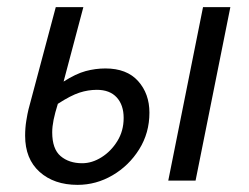

<svg xmlns="http://www.w3.org/2000/svg" viewBox="-20 -506 698 538"><path d="M197.3 12Q131.4 12 90.9 -24.4Q50.4 -60.8 50.4 -125.6Q50.4 -147.8 53.7 -167.7Q56.9 -187.7 59.9 -199.7L136.3 -486.1H213.6L158.2 -277.4Q192.4 -299.3 220 -306.8Q247.7 -314.2 275.3 -314.2Q335.3 -314.2 367 -278.8Q398.7 -243.4 398.7 -190.3Q398.7 -133.5 370 -87.6Q341.3 -41.7 295.3 -14.8Q249.4 12 197.3 12ZM210.2 -48.6Q237.9 -48.6 264.6 -65.4Q291.2 -82.1 308.9 -110.8Q326.5 -139.4 326.5 -175.5Q326.5 -211.7 307.1 -233Q287.6 -254.3 251.4 -254.3Q227 -254.3 202.6 -246.4Q178.3 -238.5 142.1 -215.1Q134.2 -189.9 130.2 -170.5Q126.3 -151.1 126.3 -135.2Q126.3 -88.6 149.8 -68.6Q173.4 -48.6 210.2 -48.6ZM451.5 0 548.9 -486.1H625.5L528 0Z"/></svg>

Font: Source Sans 3
Style: Italic
Weight: 200
Italic angle: -11°
Designer: Paul D. Hunt
Foundry: Adobe
Version: Version 3.046;hotconv 1.0.118;makeotfexe 2.5.65603